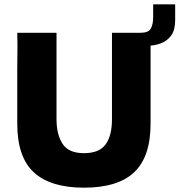

<svg xmlns="http://www.w3.org/2000/svg" viewBox="-20 -860 832 890"><path d="M369 10Q215 10 137.5 -60.5Q60 -131 60 -287V-547L61 -648L60 -708H242V-307Q242 -237 270 -193.5Q298 -150 369 -150Q440 -150 469.5 -190.5Q499 -231 499 -307V-708H678V-287Q678 -134 602.5 -62Q527 10 369 10ZM664 -648Q633 -648 616.5 -656Q600 -664 600 -664V-708H631Q668 -708 679 -727.5Q690 -747 690 -781V-840H792V-766Q792 -721 773.5 -695.5Q755 -670 725.5 -659Q696 -648 664 -648Z"/></svg>

Font: Rowdies
Style: Regular
Weight: 400
Designer: Jaikishan Patel
Version: Version 1.000; ttfautohint (v1.8.3)